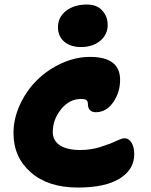

<svg xmlns="http://www.w3.org/2000/svg" viewBox="-20 -884 671 854"><path d="M340.8 -674.8Q292.5 -674.8 265.1 -699.2Q237.8 -723.6 237.8 -762.2Q237.8 -807.6 273.7 -835.7Q309.6 -863.8 367.2 -863.8Q411.1 -863.8 435.1 -836.9Q459 -810.1 459 -772.9Q459 -730.5 425.8 -702.6Q392.6 -674.8 340.8 -674.8ZM326.2 -49.8Q194.3 -49.8 117.2 -117.2Q40 -184.6 40 -292Q40 -356 68.6 -418.2Q97.2 -480.5 143.8 -526.9Q190.4 -573.2 253.2 -602.1Q315.9 -630.9 380.9 -630.9Q514.2 -630.9 514.2 -528.8Q514.2 -473.1 483.4 -429Q452.6 -384.8 405.8 -384.8Q389.2 -384.8 380.1 -394.5Q371.1 -404.3 371.1 -419.9Q371.1 -433.1 364.7 -438.5Q358.4 -443.8 339.8 -443.8Q288.6 -443.8 251.7 -398.2Q214.8 -352.5 214.8 -296.9Q214.8 -257.8 247.1 -237.3Q279.3 -216.8 336.9 -216.8Q383.8 -216.8 425.8 -230Q467.8 -243.2 495.1 -256.1Q522.5 -269 533.2 -269Q553.2 -269 565.2 -249Q577.1 -229 577.1 -198.2Q577.1 -130.4 512.9 -90.1Q448.7 -49.8 326.2 -49.8Z"/></svg>

Font: Shantell Sans Irregular
Style: Regular
Weight: 800
Designer: Stephen Nixon, Anya Danilova, Shantell Martin
Foundry: Arrow Type
Version: Version 1.006;[9816181b4]